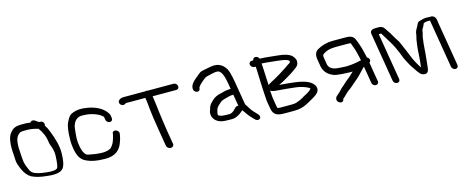

<svg xmlns="http://www.w3.org/2000/svg" viewBox="-34 -1027 3844 1576"><g transform="rotate(-15 1888.0 -239.5)"><path d="M319.8 -263.8C322.2 -241.5 347.5 -202 345.5 -146.4C343.5 -91.5 338 -56.8 331.9 -44.8C323.6 -31.6 292.6 -25 235.7 -32.7L235 -32.8L234.4 -32.9C189.8 -37.3 155.2 -45.7 133.4 -57.3C119.4 -64.9 108.2 -77.9 100.3 -99.1L100.1 -99.5L99.9 -99.9C73.9 -157.4 78 -167 73.1 -221.5C69 -267.8 68.4 -302.3 71.3 -326.3C73.8 -361.2 86.1 -385.8 110.2 -403.2C116.3 -406.9 129.5 -410 150.9 -410H177C196.5 -410 216.1 -407.7 235 -403C245.6 -400 259.6 -397.3 267.5 -394.8C296.2 -357.6 314.3 -313.7 319.8 -263.8ZM43.9 -424.4C15.5 -392.4 7.5 -329.8 15.3 -238.7C16.7 -222.5 17.6 -206.7 17.9 -191.5C18.4 -173 26.9 -147.2 42.2 -112.5C58.1 -76.7 79.8 -49.6 108 -33.5L108.6 -33.1L109.2 -32.9C142 -17.6 179.8 -7.6 228.3 -3.1L269.5 1L270 1C332.4 3 361 -8.8 377.8 -35.1C391.4 -58.8 397.4 -96.9 398.6 -151.3C400 -210.5 382.8 -273.4 354.4 -345.9C341.8 -378.3 335.3 -389.4 324 -405.7C325.4 -408.6 326.8 -415.6 325.9 -421C324.8 -427.7 321.6 -435.2 314.7 -440.5C308.3 -445.4 300.8 -447 294.1 -447H285.6C282.7 -448.9 276.6 -452.9 269.1 -458.2L256.4 -467.3C241.9 -477 224 -475.1 216.2 -460.9C198.2 -463.4 182.7 -465 172.2 -465L141.8 -465C89.5 -465 68 -454 43.9 -424.4Z M871 -324 866.9 -349C865.2 -358.9 858.6 -369.1 848.7 -381C819.5 -418.7 766.9 -444.1 707.2 -456C648.4 -466.6 604.3 -465.7 558.8 -442.7C533.7 -427.1 522.5 -394.5 521.5 -395.1C507.6 -372.4 499.7 -336.9 496.3 -288.1C494.6 -253.6 491.5 -218.9 500 -168C509.5 -111 526.6 -63 578.9 -42.1C616.6 -24.2 663.9 -15.1 726.9 -15C821.5 -10.5 863.7 -58.6 881.2 -108.5C889.2 -130.9 893.8 -140.8 898.9 -171.2L900.9 -183C903.8 -200.7 888.7 -213.7 876.5 -217.3C864.7 -220.8 847.1 -217.7 846.2 -199.1L844.4 -188.1C834.5 -145.8 824.9 -114.4 795.5 -86.2C769.7 -70 727.7 -64.5 664.8 -73.9C655.1 -75.7 640.6 -78 623 -80.9C607.8 -82.9 597.8 -86.1 592.3 -89.4C573.4 -102.8 561 -132.2 555 -168C545.2 -226.8 547.7 -237.9 556 -319.7C557.9 -336.4 563 -352.4 571.2 -367.8C589.9 -398 615.4 -409.1 645.5 -407.1L646.2 -407H646.8C683.1 -407 718.3 -400.6 752.4 -387.6C758.2 -384.9 764.9 -381.9 772.5 -378.4C781.3 -375.5 811.1 -353.9 811.9 -349L816 -324C818.5 -309 833.1 -296.5 848.1 -296.5C863.2 -296.5 873.5 -309 871 -324Z M1301.7 10.5 1283.4 -99C1272.7 -163.2 1265.1 -224.7 1257.4 -281.8C1251.9 -322.3 1250.5 -349.4 1244.2 -387.3C1242.8 -396.2 1241.8 -402.5 1240.8 -410H1442.2C1457.3 -410 1467.6 -422.5 1465.1 -437.5C1462.6 -452.5 1448.1 -465 1433.1 -465H1215.6C1211.4 -466.2 1207.8 -467 1203.9 -467C1199.9 -467 1196.4 -466.4 1192.6 -465H1004.1C991.2 -465 955.6 -455 960.5 -428.3C961.4 -423.5 964 -418.7 967.6 -414.6C989.3 -390 1012.4 -411.8 1014 -412.7H1179.7C1180.4 -407.6 1181.7 -398.3 1183.1 -389.9C1185.4 -376.3 1188.1 -351.5 1191 -316C1194.1 -279.6 1204.6 -207.8 1222.6 -99.7L1241 10.5C1243.5 25.5 1259.3 38 1275.9 38C1292.5 38 1304.2 25.5 1301.7 10.5Z M1874.7 -146.3 1874.5 -146.1 1866 -137.5 1865.7 -137.2C1846.1 -114.2 1828 -105.5 1813.2 -105.5H1792.2C1750.5 -105.5 1729.1 -112.4 1722 -119.2L1721.6 -119.5L1721.3 -119.8C1713.8 -126.2 1720 -145.8 1726.4 -169.1C1728.6 -177.2 1734.5 -186.3 1745.7 -197.6C1750.8 -201.5 1757.8 -207.4 1762.6 -212.2L1763 -212.6L1763.3 -213C1772 -223.7 1789.4 -233.1 1817.7 -239.4C1835.2 -243.2 1854 -250.5 1870.7 -250.5H1871.3L1883.9 -251.4L1900.3 -153.3C1891.2 -154.3 1881.3 -152.1 1874.7 -146.3ZM1924 -106.7C1956.6 -59.7 1951.9 -62.4 2001.1 -11C2014.2 3.3 2032.6 5 2042.8 -3.9C2052.9 -12.2 2052.7 -28.7 2039.9 -42.2C2024.5 -58.4 2020.9 -62.7 2006.9 -77.3C1993.1 -91.7 1981.6 -111.8 1968.9 -131.5L1958.8 -147.3C1957.5 -149.3 1956.8 -151.2 1956.4 -153.3L1923.8 -348.9C1917 -389.9 1913.3 -401.4 1904.9 -433.7C1892.8 -480.6 1851.7 -524 1798.9 -524C1765.2 -524 1758.8 -519.5 1720.2 -513.1C1693.6 -508.7 1675.3 -504.2 1665.8 -496.7C1651.1 -484.9 1635.7 -471.9 1620.5 -459.6C1592.6 -436.2 1575.9 -414.9 1575.1 -391.4C1574.2 -382 1575.1 -370.3 1583.9 -361.2C1588.8 -356.2 1594.9 -353.3 1600.8 -351.9C1620.9 -347 1630.5 -362.3 1630.4 -379.3C1632.6 -387 1649.6 -407.6 1683.7 -434.8C1692.7 -441 1698.6 -445.1 1703.9 -448.9C1711.5 -452.7 1781.4 -469 1794 -469C1803.6 -469 1810.8 -468.6 1812.1 -468.1L1812.7 -467.9C1843.8 -458.3 1858.2 -406.1 1868 -347.1L1875.3 -303.1C1875.3 -303.1 1873.1 -303 1872.3 -303L1859.1 -302.1C1843.3 -302 1824.7 -299 1808.4 -293.8L1792.9 -289.4C1761.6 -284.5 1732.4 -271.4 1711.8 -251.2C1708.1 -247.1 1702 -240.9 1693.8 -232.8C1684.2 -223.4 1677.3 -211.8 1673.3 -198.4C1669.8 -186.5 1667 -178.3 1665.5 -174.7C1654 -148.4 1662 -112.1 1686 -90.4C1713.5 -65.4 1743.7 -60.3 1798.5 -60.3H1821.3C1830.2 -60.3 1839.3 -61.4 1848.5 -63.6L1849.3 -63.7L1850 -64C1885 -76 1899.2 -90 1917.2 -105L1917.7 -105.5L1921.5 -110.4C1922.3 -109.1 1923.1 -107.9 1924 -106.7Z M2255.4 -190.1C2314.1 -186.2 2338.4 -182.1 2391 -177C2428.5 -173.5 2475.4 -158.9 2497.2 -145.8C2511.6 -137.1 2508.2 -136.4 2506.9 -133.8C2504.7 -129.5 2496.7 -122.2 2486.8 -115.2L2470.8 -104.8C2458.5 -96.9 2441.1 -90.6 2425.5 -79.3C2418 -73.9 2397.3 -64.5 2365.3 -53.2C2358.7 -50.8 2345 -49 2325.1 -49H2228.8C2222.1 -49 2214.9 -49.9 2206.2 -52.1C2204.2 -58.4 2202.3 -64.5 2201.1 -71.5L2196.4 -99.8L2196.3 -100.2C2190.8 -125.1 2186.8 -160.2 2184.4 -204.8C2203.7 -192.6 2230.8 -191.9 2255.4 -190.1ZM2179 -359.6C2178.7 -384.2 2175.9 -413.4 2174.6 -438.4C2197.9 -437.8 2221.8 -435.2 2253.8 -431.6C2308 -425.6 2384.1 -420.9 2400.5 -401.3C2405.9 -394.4 2402.2 -385.2 2391.2 -379.3C2380.9 -373.9 2369.9 -366.5 2357.9 -357C2344.3 -346.4 2247.6 -286.9 2215.9 -272.4C2202.7 -265.8 2192.2 -259.2 2184.3 -252.4C2183 -283.8 2179.2 -335.1 2179 -359.6ZM2115.4 -481H2101.4C2086.4 -481 2076 -468.5 2078.5 -453.5C2081 -438.5 2095.5 -426 2110.6 -426H2121.4C2121.7 -419.7 2122.2 -412.1 2122.8 -403.9C2125.4 -368.6 2124 -340.8 2126.6 -300C2129.6 -253.4 2128.5 -227.4 2132.4 -182.2C2135.5 -144.9 2134.4 -130.3 2142.4 -93.4L2147.5 -63C2157.6 -2.2 2195.5 6 2254.5 6H2315.9C2336.8 6 2352.3 5.4 2366.4 3.9C2395.2 2.1 2429.2 -10.4 2467.8 -32.7C2487.8 -45.7 2498.6 -48 2523.2 -65.2C2561.9 -88.7 2576.5 -120.8 2550.4 -156.8C2525.2 -191.6 2470.6 -210.3 2386.6 -220C2369.1 -221.9 2353.5 -223.6 2339.8 -225.2C2319 -227.6 2295.1 -229.1 2268.3 -231.2C2289.1 -240.2 2316.9 -255.2 2351.7 -276.2L2381.5 -294.3C2391.2 -300.1 2400.3 -306.2 2408.8 -312.4C2424.5 -325.6 2450.9 -336.9 2457.7 -362.7C2464.9 -390.1 2455.5 -406.5 2441 -424.7C2418.9 -452.3 2365.9 -463.9 2322.7 -467.4C2266.1 -472.3 2222.6 -479.6 2169.5 -480.9C2164.5 -493.4 2152.5 -503 2138.7 -503C2126 -503 2116.3 -495.5 2115.4 -481Z M3058.6 -50.1 3031 -216.1C3044 -222.9 3045.2 -239.2 3036.5 -251.1C3033.1 -255.9 3030.2 -258.7 3022.5 -262.6C3012.9 -299.9 3005.6 -343 2991.6 -379.1C2985.1 -395.9 2982.1 -409 2972.3 -429.6C2956.4 -463.2 2928.6 -467 2890.5 -467H2785.4C2736.9 -467 2694.4 -455.1 2653.6 -432C2627.6 -417.5 2619.3 -388.7 2625.5 -351.5L2635.2 -293.1C2642.7 -248 2672 -214.3 2719.1 -195.7C2733.6 -190 2755 -186.7 2787.8 -184.2C2823.5 -181.8 2847.8 -180.5 2861.9 -180.5C2867.4 -180.5 2872.5 -180.8 2879.9 -181.4L2867.6 -170.2L2867.3 -169.9C2853.6 -155.2 2838.4 -141.7 2821.9 -129.5C2795.2 -109.8 2786.1 -95.9 2767.6 -82.2C2755 -72.9 2749.2 -63.6 2741 -56.1C2732.3 -47.9 2718.7 -33 2710 -27.3C2698.1 -21.1 2680.9 3.9 2697.5 25.2C2702.4 31.8 2709.8 36.2 2717.8 38.1C2735.7 42.4 2746.3 30.7 2747.3 14.4C2760.7 5.6 2774.7 -11 2782.8 -18.1C2793.4 -27.3 2798.7 -34.8 2810.2 -41.8C2831.4 -54.6 2856.5 -80.8 2874.5 -94.6C2895.6 -110.9 2906 -122.2 2920.8 -135.9L2965.4 -182.9C2969 -187 2972.1 -190.3 2975.2 -193.2C2975.7 -193.4 2976.9 -194 2979.5 -195.1L3003.6 -50.1C3006 -35.9 3020.5 -24 3035.5 -24C3050.5 -24 3061 -35.9 3058.6 -50.1ZM2766.9 -240.1C2724.5 -243.4 2695.3 -262.4 2690.1 -293.9L2680.6 -350.8C2678.5 -363.4 2679.4 -371.7 2681.4 -376C2682.6 -378.5 2693 -387.4 2714.4 -397.6C2734.1 -407 2764.8 -412 2803.7 -412H2899.6C2910.6 -412 2917.6 -411.6 2923.2 -410.6L2928.5 -398.4C2931 -392.8 2932.3 -388.4 2932.8 -385.4L2933 -384.6L2933.2 -383.7C2934.8 -378.8 2937 -373.2 2939.8 -367C2946.1 -353 2948.1 -339.6 2954.3 -318.7C2958.9 -303.2 2964.6 -274.1 2969.2 -253.2C2923.4 -241.6 2875.4 -235.5 2837.9 -235.5C2812.3 -235.5 2792.6 -238.7 2766.9 -240.1Z M3232.3 -22 3165.7 -422H3185.5C3185.9 -421.5 3188.2 -418.4 3189.9 -416C3195.3 -408.5 3202.2 -397.3 3210.3 -382.8C3224.5 -357.3 3256.9 -310.2 3269.6 -280.2C3281.8 -251.3 3290.5 -237.2 3300.7 -206.9C3312.2 -173 3331.9 -140.4 3345.1 -114.9C3354.5 -96.8 3368.1 -82.3 3376.1 -67.9C3381.8 -57.5 3391.7 -44.2 3406.2 -26.7C3413.9 -17.3 3423.8 -11.5 3438.2 -8.4C3464.8 -1.7 3478.6 -19.4 3482 -43.8C3482.2 -45.2 3482.3 -46.7 3482.5 -48.2C3482.8 -51.8 3484.3 -66 3487.1 -89.3C3490.1 -114 3492.6 -145.7 3495 -170C3496.8 -188 3501 -260 3504.1 -273.2L3504.2 -273.9L3504.3 -274.7C3506.2 -297.7 3509.2 -314 3512.3 -322.3C3520.5 -343.9 3516.9 -358.9 3523.4 -368.9C3532.4 -382.7 3541.1 -398.6 3546.3 -414.1C3547.5 -414.8 3555.3 -416.3 3563.8 -419.2C3572.6 -422.1 3585.4 -421.8 3601.2 -421.3C3601.9 -415.6 3602.9 -409.1 3603.8 -403.5L3669.3 -10.5C3671.8 4.5 3686.3 17 3701.3 17C3716.4 17 3726.8 4.5 3724.3 -10.5L3662.3 -382.4C3661 -390.3 3659.8 -399.2 3658.8 -409.1L3658.8 -409.5L3658.7 -409.8C3655 -432.2 3640.5 -451 3616.4 -451H3598.4C3592.7 -451 3585.8 -451.2 3577.7 -451.7C3556.8 -452.9 3534.8 -443.9 3521.9 -441.2C3498.2 -436.3 3493.6 -414.7 3489.5 -406.4C3482.3 -391.6 3465.5 -371.3 3463.3 -345.7C3461.9 -328.3 3453.8 -307.3 3452 -291C3448.2 -258.3 3443.5 -242.7 3441.6 -196.8C3439.4 -143.8 3436.1 -117.9 3430.1 -68.7C3426.7 -74.3 3421.8 -82.4 3415.6 -91.1C3406 -104.5 3389.6 -137.9 3381.2 -154.5C3375.1 -166.4 3354 -223.2 3346.8 -238.8L3336.6 -260.8C3333.4 -267.7 3330.5 -274.9 3327.8 -282.6L3327.6 -283L3317.8 -305.5C3307.4 -329.2 3299.2 -336.6 3284.8 -361.2C3259.6 -404.2 3257.5 -410 3226.1 -454.1C3216 -469.1 3200 -477 3183.1 -477H3151.1C3123.9 -477 3103.4 -465.7 3107.7 -440.4L3177.3 -22.1C3179.7 -7.8 3194.1 4 3209.2 4C3224.2 4 3234.7 -7.8 3232.3 -22ZM3484.4 -34C3484.4 -34 3465.8 142.1 3484.1 -31.3C3484.2 -32.1 3484.3 -33.1 3484.4 -34Z"/></g></svg>

Font: MewTooHand
Style: BdLta
Weight: 400
Designer: Mew Too, Robert Jablonski
Version: Version 0.77